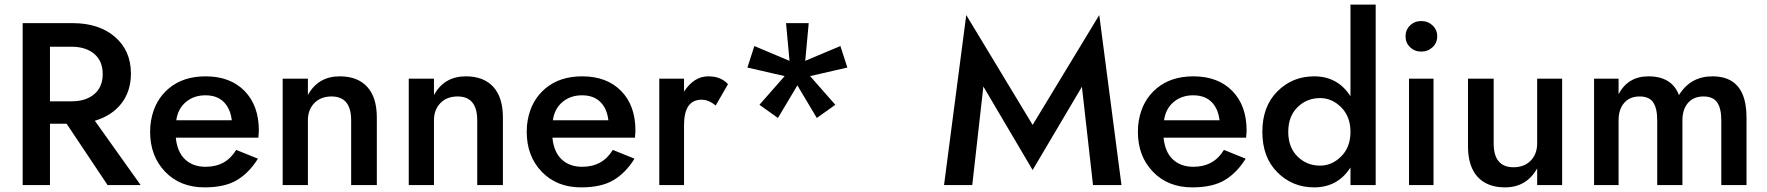

<svg xmlns="http://www.w3.org/2000/svg" viewBox="-20 -800 7638 830"><path d="M196 -362H289Q351 -362 387.5 -393Q424 -424 424 -480Q424 -536 387.5 -567Q351 -598 289 -598H196ZM196 -265V0H78V-700H294Q408 -700 477 -640.5Q546 -581 546 -482Q546 -406 505 -353Q464 -300 390 -278L588 0H445L268 -265Z M982 -280Q976 -331 947 -359.5Q918 -388 868 -388Q818 -388 783.5 -359Q749 -330 742 -280ZM740 -205Q746 -143 780 -111Q814 -79 869 -79Q957 -79 1001 -152L1095 -114Q1057 -53 1004.5 -21.5Q952 10 864 10Q759 10 694 -57.5Q629 -125 629 -230Q629 -258 633 -279Q648 -366 710 -418Q772 -470 869 -470Q975 -470 1037 -407Q1099 -344 1099 -235Q1099 -227 1097 -205Z M1498 -280Q1498 -383 1413 -383Q1367 -383 1339 -354.5Q1311 -326 1311 -280V0H1202V-460H1311V-389Q1355 -470 1449 -470Q1526 -470 1567.5 -424.5Q1609 -379 1609 -292V0H1498Z M2043 -280Q2043 -383 1958 -383Q1912 -383 1884 -354.5Q1856 -326 1856 -280V0H1747V-460H1856V-389Q1900 -470 1994 -470Q2071 -470 2112.5 -424.5Q2154 -379 2154 -292V0H2043Z M2610 -280Q2604 -331 2575 -359.5Q2546 -388 2496 -388Q2446 -388 2411.5 -359Q2377 -330 2370 -280ZM2368 -205Q2374 -143 2408 -111Q2442 -79 2497 -79Q2585 -79 2629 -152L2723 -114Q2685 -53 2632.5 -21.5Q2580 10 2492 10Q2387 10 2322 -57.5Q2257 -125 2257 -230Q2257 -258 2261 -279Q2276 -366 2338 -418Q2400 -470 2497 -470Q2603 -470 2665 -407Q2727 -344 2727 -235Q2727 -227 2725 -205Z M3074 -344Q3043 -369 3013 -369Q2937 -369 2937 -259V0H2830V-460H2937V-404Q2980 -470 3042 -470Q3097 -470 3127 -436Z M3378 -700H3476L3461 -537L3613 -601L3643 -508L3482 -471L3591 -347L3511 -290L3427 -431L3343 -290L3263 -347L3372 -471L3211 -508L3241 -601L3393 -537Z M4231 -426 4183 0H4061L4157 -735L4444 -260L4732 -735L4828 0H4705L4657 -425L4444 -65Z M5252 -280Q5246 -331 5217 -359.5Q5188 -388 5138 -388Q5088 -388 5053.5 -359Q5019 -330 5012 -280ZM5010 -205Q5016 -143 5050 -111Q5084 -79 5139 -79Q5227 -79 5271 -152L5365 -114Q5327 -53 5274.5 -21.5Q5222 10 5134 10Q5029 10 4964 -57.5Q4899 -125 4899 -230Q4899 -258 4903 -279Q4918 -366 4980 -418Q5042 -470 5139 -470Q5245 -470 5307 -407Q5369 -344 5369 -235Q5369 -227 5367 -205Z M5661 -470Q5763 -470 5818 -384V-780H5927V0H5818V-76Q5763 10 5661 10Q5567 10 5502 -55Q5437 -120 5437 -230Q5437 -340 5502 -405Q5567 -470 5661 -470ZM5687 -84Q5738 -84 5778 -124Q5818 -164 5818 -230Q5818 -296 5778 -336Q5738 -376 5687 -376Q5629 -376 5589 -336.5Q5549 -297 5549 -230Q5549 -163 5589 -123.5Q5629 -84 5687 -84Z M6075.5 -596Q6056 -615 6056 -643Q6056 -671 6075.5 -690Q6095 -709 6124 -709Q6153 -709 6173 -690Q6193 -671 6193 -643Q6193 -615 6173 -596Q6153 -577 6124 -577Q6095 -577 6075.5 -596ZM6071 -460H6177V0H6071Z M6437 -180Q6437 -77 6523 -77Q6569 -77 6597 -105.5Q6625 -134 6625 -180V-460H6733V0H6625V-72Q6579 10 6486 10Q6409 10 6367.5 -35.5Q6326 -81 6326 -168V-460H6437Z M7530 -292V0H7421V-280Q7421 -332 7403 -357.5Q7385 -383 7344 -383Q7301 -383 7277 -355Q7253 -327 7253 -280V0H7144V-280Q7144 -332 7126.5 -357.5Q7109 -383 7068 -383Q7025 -383 7001 -355Q6977 -327 6977 -280V0H6871V-460H6977V-393Q7018 -470 7106 -470Q7207 -470 7238 -389Q7288 -470 7383 -470Q7530 -470 7530 -292Z"/></svg>

Font: Renner* Medium
Style: Medium
Weight: 500
Version: Version 003.000 ; ttfautohint (v0.97) -l 8 -r 50 -G 200 -x 1